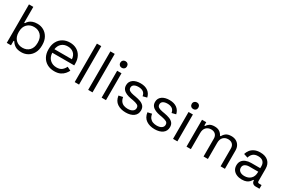

<svg xmlns="http://www.w3.org/2000/svg" viewBox="109 -1856 4486 3025"><g transform="rotate(30 2352.5 -343.0)"><path d="M354 14Q278 14 235.5 -15Q193 -44 174 -81H160V0H83V-700H162V-412H176Q188 -435 210 -455.5Q232 -476 267.5 -489.5Q303 -503 354 -503Q418 -503 470.5 -472.5Q523 -442 554 -385.5Q585 -329 585 -251V-238Q585 -160 553.5 -103Q522 -46 469.5 -16Q417 14 354 14ZM333 -56Q409 -56 456.5 -104.5Q504 -153 504 -240V-249Q504 -336 456.5 -384.5Q409 -433 333 -433Q258 -433 209.5 -384.5Q161 -336 161 -249V-240Q161 -153 209.5 -104.5Q258 -56 333 -56Z M951 14Q877 14 821 -17.5Q765 -49 734 -106Q703 -163 703 -238V-250Q703 -326 734 -383Q765 -440 820 -471.5Q875 -503 946 -503Q1015 -503 1068 -473.5Q1121 -444 1151 -389Q1181 -334 1181 -260V-224H782Q785 -145 833 -100.5Q881 -56 953 -56Q1016 -56 1050 -85Q1084 -114 1102 -154L1170 -121Q1155 -90 1128.5 -59Q1102 -28 1059.5 -7Q1017 14 951 14ZM783 -289H1101Q1097 -357 1054.5 -395Q1012 -433 946 -433Q879 -433 836 -395Q793 -357 783 -289Z M1319 0V-700H1398V0Z M1564 0V-700H1643V0Z M1809 0V-489H1888V0ZM1849 -565Q1823 -565 1805.5 -582Q1788 -599 1788 -625Q1788 -652 1805.5 -669Q1823 -686 1849 -686Q1875 -686 1892 -669Q1909 -652 1909 -625Q1909 -599 1892 -582Q1875 -565 1849 -565Z M2251 14Q2160 14 2097.5 -28Q2035 -70 2022 -161L2097 -178Q2105 -130 2127 -102.5Q2149 -75 2181.5 -63.5Q2214 -52 2251 -52Q2306 -52 2338 -74Q2370 -96 2370 -133Q2370 -171 2339.5 -186.5Q2309 -202 2256 -212L2215 -219Q2168 -227 2129 -244Q2090 -261 2067 -290Q2044 -319 2044 -363Q2044 -429 2095 -466Q2146 -503 2230 -503Q2313 -503 2364.5 -465.5Q2416 -428 2431 -360L2357 -341Q2348 -394 2314 -415.5Q2280 -437 2230 -437Q2180 -437 2151 -418.5Q2122 -400 2122 -364Q2122 -329 2149.5 -312.5Q2177 -296 2223 -288L2264 -281Q2316 -272 2357.5 -256.5Q2399 -241 2423.5 -212Q2448 -183 2448 -136Q2448 -64 2394.5 -25Q2341 14 2251 14Z M2778 14Q2687 14 2624.5 -28Q2562 -70 2549 -161L2624 -178Q2632 -130 2654 -102.5Q2676 -75 2708.5 -63.5Q2741 -52 2778 -52Q2833 -52 2865 -74Q2897 -96 2897 -133Q2897 -171 2866.5 -186.5Q2836 -202 2783 -212L2742 -219Q2695 -227 2656 -244Q2617 -261 2594 -290Q2571 -319 2571 -363Q2571 -429 2622 -466Q2673 -503 2757 -503Q2840 -503 2891.5 -465.5Q2943 -428 2958 -360L2884 -341Q2875 -394 2841 -415.5Q2807 -437 2757 -437Q2707 -437 2678 -418.5Q2649 -400 2649 -364Q2649 -329 2676.5 -312.5Q2704 -296 2750 -288L2791 -281Q2843 -272 2884.5 -256.5Q2926 -241 2950.5 -212Q2975 -183 2975 -136Q2975 -64 2921.5 -25Q2868 14 2778 14Z M3108 0V-489H3187V0ZM3148 -565Q3122 -565 3104.5 -582Q3087 -599 3087 -625Q3087 -652 3104.5 -669Q3122 -686 3148 -686Q3174 -686 3191 -669Q3208 -652 3208 -625Q3208 -599 3191 -582Q3174 -565 3148 -565Z M3353 0V-489H3430V-428H3444Q3458 -454 3490 -476Q3522 -498 3580 -498Q3637 -498 3672.5 -473Q3708 -448 3724 -412H3738Q3755 -448 3789.5 -473Q3824 -498 3886 -498Q3935 -498 3972 -478Q4009 -458 4030.5 -420.5Q4052 -383 4052 -331V0H3973V-324Q3973 -373 3944.5 -401.5Q3916 -430 3865 -430Q3811 -430 3776.5 -395Q3742 -360 3742 -294V0H3663V-324Q3663 -373 3634.5 -401.5Q3606 -430 3555 -430Q3501 -430 3466.5 -395Q3432 -360 3432 -294V0Z M4363 14Q4312 14 4270 -4Q4228 -22 4204 -56Q4180 -90 4180 -139Q4180 -189 4204 -221.5Q4228 -254 4270 -270.5Q4312 -287 4364 -287H4529V-323Q4529 -375 4498.5 -405Q4468 -435 4408 -435Q4349 -435 4316 -406.5Q4283 -378 4271 -330L4197 -354Q4209 -395 4235 -428.5Q4261 -462 4304.5 -482.5Q4348 -503 4409 -503Q4503 -503 4555 -454.5Q4607 -406 4607 -318V-97Q4607 -67 4635 -67H4680V0H4611Q4578 0 4558 -18.5Q4538 -37 4538 -68V-73H4526Q4515 -54 4496.5 -33.5Q4478 -13 4446 0.5Q4414 14 4363 14ZM4372 -54Q4442 -54 4485.5 -95.5Q4529 -137 4529 -212V-223H4367Q4320 -223 4289.5 -202.5Q4259 -182 4259 -141Q4259 -100 4290.5 -77Q4322 -54 4372 -54Z"/></g></svg>

Font: Space Grotesk Light
Style: Regular
Weight: 400
Version: Version 2.000